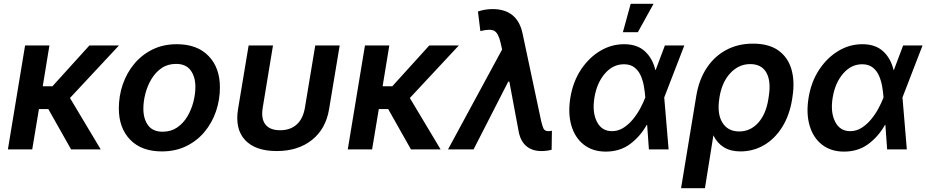

<svg xmlns="http://www.w3.org/2000/svg" viewBox="-20 -785 4868 1009"><path d="M239.7 -545.9 204.6 -331.5H255.4L449.7 -545.9H605L347.7 -270L509.3 0H353.5L233.9 -211.9H184.6L149.4 0H21.5L111.8 -545.9Z M830.6 10.7Q723.6 10.7 664.1 -50.8Q604.5 -112.3 604.5 -215.3Q604.5 -281.2 625.2 -341.6Q646 -401.9 685.5 -449.5Q725.1 -497.1 781.5 -524.9Q837.9 -552.7 909.2 -552.7Q1016.1 -552.7 1075.9 -491Q1135.7 -429.2 1135.7 -326.2Q1135.7 -260.3 1115 -199.7Q1094.2 -139.2 1054.7 -91.8Q1015.1 -44.4 958.5 -16.8Q901.9 10.7 830.6 10.7ZM835 -92.8Q878.4 -92.8 910.9 -115Q943.4 -137.2 964.6 -172.9Q985.8 -208.5 996.3 -249.8Q1006.8 -291 1006.8 -328.1Q1006.8 -381.3 981.9 -415.3Q957 -449.2 905.3 -449.2Q861.3 -449.2 829.1 -427Q796.9 -404.8 775.6 -369.1Q754.4 -333.5 743.9 -292.5Q733.4 -251.5 733.4 -213.4Q733.4 -160.6 758.1 -126.7Q782.7 -92.8 835 -92.8Z M1434.1 8.8Q1321.8 8.8 1267.8 -49.3Q1213.9 -107.4 1231 -211.9L1286.6 -545.9H1414.6L1360.8 -219.7Q1351.1 -161.1 1374.8 -130.9Q1398.4 -100.6 1452.1 -100.6Q1505.9 -100.6 1539.3 -130.9Q1572.8 -161.1 1582.5 -219.7L1636.7 -545.9H1765.1L1709.5 -211.9Q1692.4 -107.4 1619.1 -49.3Q1545.9 8.8 1434.1 8.8Z M2025.9 -545.9 1990.7 -331.5H2041.5L2235.8 -545.9H2391.1L2133.8 -270L2295.4 0H2139.6L2020 -211.9H1970.7L1935.5 0H1807.6L1897.9 -545.9Z M2824.7 8.8Q2777.8 8.8 2747.3 -16.1Q2716.8 -41 2706.5 -89.8L2656.7 -356H2650.9L2468.8 0H2334.5L2618.7 -524.9L2610.4 -561.5Q2599.1 -610.8 2577.6 -622.8Q2556.2 -634.8 2504.4 -621.6L2491.7 -724.6Q2507.3 -730 2526.6 -733.6Q2545.9 -737.3 2567.9 -737.3Q2700.2 -737.3 2726.6 -606.9L2824.2 -147.5Q2830.1 -122.6 2836.4 -109.1Q2842.8 -95.7 2863.3 -95.7Q2873.5 -96.2 2880.4 -97.7L2878.9 2Q2854 8.8 2824.7 8.8Z M3163.6 11.7Q3094.7 11.7 3048.1 -24.7Q3001.5 -61 2982.7 -125.2Q2963.9 -189.5 2977.5 -272.5Q2991.2 -355.5 3032.7 -418.5Q3074.2 -481.4 3133.3 -517.1Q3192.4 -552.7 3259.8 -552.7Q3328.6 -552.7 3369.1 -515.4Q3409.7 -478 3423.8 -417.5H3425.8L3474.1 -545.9H3576.2L3470.7 -272.9L3493.7 0H3390.1L3380.9 -128.9H3378.9Q3344.7 -67.9 3291.3 -28.1Q3237.8 11.7 3163.6 11.7ZM3371.1 -272.9V-274.4Q3369.1 -300.8 3364 -330.8Q3358.9 -360.8 3347.2 -387.5Q3335.4 -414.1 3314 -430.7Q3292.5 -447.3 3258.8 -447.3Q3201.2 -447.3 3158.9 -398.4Q3116.7 -349.6 3104 -272.9Q3091.3 -196.3 3116.5 -146Q3141.6 -95.7 3196.3 -95.7Q3228 -95.7 3255.6 -113Q3283.2 -130.4 3305.7 -157.5Q3328.1 -184.6 3344.5 -215.1Q3360.8 -245.6 3370.6 -271.5ZM3253.4 -615.7 3294.4 -765.1H3414.6L3332 -615.7Z M3559.1 204.1 3639.2 -281.7Q3653.3 -366.7 3694.1 -428.2Q3734.9 -489.7 3796.9 -522.7Q3858.9 -555.7 3936.5 -555.7Q4021 -555.7 4071 -519.5Q4121.1 -483.4 4139.2 -420.7Q4157.2 -357.9 4145 -278.8L4143.1 -265.6Q4129.9 -180.7 4091.3 -118.4Q4052.7 -56.2 3995.8 -22.7Q3939 10.7 3870.6 10.7Q3819.3 10.7 3783.9 -11.2Q3748.5 -33.2 3729 -73.7L3684.6 204.1ZM3760.7 -272 3760.3 -268.1Q3747.6 -187 3776.4 -140.6Q3805.2 -94.2 3864.3 -94.2Q3923.8 -94.2 3964.8 -140.1Q4005.9 -186 4018.1 -265.6L4020 -278.8Q4032.7 -357.9 4007.6 -403.1Q3982.4 -448.2 3922.4 -448.2Q3862.8 -448.2 3818.4 -401.1Q3773.9 -354 3760.7 -272Z M4415.5 11.7Q4346.7 11.7 4300 -24.7Q4253.4 -61 4234.6 -125.2Q4215.8 -189.5 4229.5 -272.5Q4243.2 -355.5 4284.7 -418.5Q4326.2 -481.4 4385.3 -517.1Q4444.3 -552.7 4511.7 -552.7Q4580.6 -552.7 4621.1 -515.4Q4661.6 -478 4675.8 -417.5H4677.7L4726.1 -545.9H4828.1L4722.7 -272.9L4745.6 0H4642.1L4632.8 -128.9H4630.9Q4596.7 -67.9 4543.2 -28.1Q4489.7 11.7 4415.5 11.7ZM4623 -272.9V-274.4Q4621.1 -300.8 4616 -330.8Q4610.8 -360.8 4599.1 -387.5Q4587.4 -414.1 4565.9 -430.7Q4544.4 -447.3 4510.7 -447.3Q4453.1 -447.3 4410.9 -398.4Q4368.7 -349.6 4356 -272.9Q4343.3 -196.3 4368.4 -146Q4393.6 -95.7 4448.2 -95.7Q4480 -95.7 4507.6 -113Q4535.2 -130.4 4557.6 -157.5Q4580.1 -184.6 4596.4 -215.1Q4612.8 -245.6 4622.6 -271.5Z"/></svg>

Font: Inter Semi Bold
Style: Italic
Weight: 600
Italic angle: -9.39999°
Designer: Rasmus Andersson
Foundry: rsms
Version: Version 4.000;git-3c8e0fc